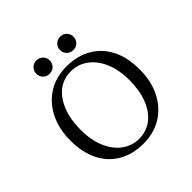

<svg xmlns="http://www.w3.org/2000/svg" viewBox="-190 -877 1044 1044"><g transform="rotate(-45 332.0 -355.0)"><path d="M331.5 11.3Q250 11.3 189.1 -23.8Q128.2 -58.9 95.2 -124.2Q62.1 -189.5 62.1 -281.5Q62.1 -371.8 96.4 -439.5Q130.6 -507.3 191.1 -544.8Q251.6 -582.3 332.3 -582.3Q414.5 -582.3 475 -547.2Q535.5 -512.1 569 -447.2Q602.4 -382.3 602.4 -289.5Q602.4 -199.2 568.1 -131.5Q533.9 -63.7 473 -26.2Q412.1 11.3 331.5 11.3ZM333.9 -24.2Q391.1 -24.2 433.5 -57.3Q475.8 -90.3 498.8 -149.6Q521.8 -208.9 521.8 -287.1Q521.8 -366.9 496.8 -425Q471.8 -483.1 428.2 -514.9Q384.7 -546.8 329.8 -546.8Q272.6 -546.8 230.6 -513.7Q188.7 -480.6 165.7 -421.4Q142.7 -362.1 142.7 -283.9Q142.7 -204.8 167.7 -146.4Q192.7 -87.9 236.3 -56Q279.8 -24.2 333.9 -24.2ZM421.8 -618.5Q400 -618.5 385.1 -633.5Q370.2 -648.4 370.2 -670.2Q370.2 -691.1 385.1 -706Q400 -721 421.8 -721Q444.4 -721 458.9 -706Q473.4 -691.1 473.4 -670.2Q473.4 -648.4 458.9 -633.5Q444.4 -618.5 421.8 -618.5ZM239.5 -618.5Q216.9 -618.5 202.4 -633.5Q187.9 -648.4 187.9 -670.2Q187.9 -691.1 202.4 -706Q216.9 -721 239.5 -721Q262.1 -721 276.6 -706Q291.1 -691.1 291.1 -670.2Q291.1 -648.4 276.6 -633.5Q262.1 -618.5 239.5 -618.5Z"/></g></svg>

Font: Playfair 9pt Light
Style: Regular
Weight: 300
Designer: Claus Eggers Sørensen
Foundry: Claus Eggers Sørensen
Version: Version 2.001;gftools[0.9.30]